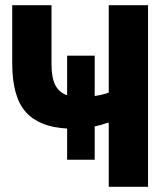

<svg xmlns="http://www.w3.org/2000/svg" viewBox="-20 -718 640 738"><path d="M398 0V-246H393Q372 -238 344 -232V-104H238V-224Q132 -229 79.5 -287Q27 -345 27 -475V-698H178V-471Q178 -418 193 -390Q208 -362 238 -352V-504H344V-349Q359 -351 373 -354.5Q387 -358 398 -362V-698H549V0Z"/></svg>

Font: Lilex Nerd Font
Style: Bold
Weight: 700
Designer: Mike Abbink, Paul van der Laan, Pieter van Rosmalen, Mikhael Khrustik
Foundry: Mikhael Khrustik
Version: Version 2.400; ttfautohint (v1.8.4.7-5d5b);Nerd Fonts 3.3.0